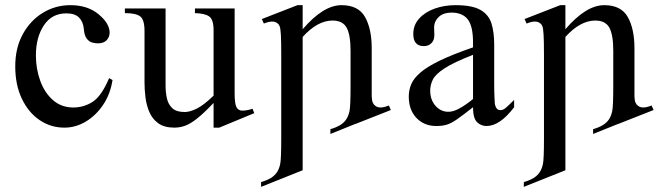

<svg xmlns="http://www.w3.org/2000/svg" viewBox="-20 -480 2592 744"><path d="M402.8 -177.2 416 -169.9Q407.7 -115.7 379.9 -74.2Q352.1 -32.7 312.7 -9Q273.4 14.6 229.5 14.6Q176.8 14.6 133.5 -14.6Q90.3 -43.9 64.7 -97.4Q39.1 -150.9 39.1 -223.1Q39.1 -294.4 68.4 -347.7Q97.7 -400.9 146.2 -430.4Q194.8 -460 252.4 -460Q319.3 -460 361.3 -425.3Q404.8 -389.6 404.8 -353.5Q404.8 -336.4 393.3 -324.2Q381.8 -312 358.9 -312Q349.1 -312 337.2 -315.2Q325.2 -318.4 315.9 -330.6Q306.6 -342.8 304.7 -369.1Q302.2 -395.5 286.4 -411.9Q270.5 -428.2 236.8 -428.2Q180.7 -428.2 149.9 -381.6Q119.1 -335 119.1 -265.6Q119.1 -212.9 136 -166.7Q152.8 -120.6 185.3 -92Q217.8 -63.5 264.2 -63.5Q305.2 -63.5 339.4 -85.7Q373.5 -107.9 402.8 -177.2Z M965.3 -41.5 829.6 14.6H807.6V-81.1Q770 -41.5 744.1 -21Q718.3 -0.5 697.8 7.1Q677.2 14.6 655.8 14.6Q616.7 14.6 593.5 -2.2Q570.3 -19 558.8 -45.7Q547.4 -72.3 543.7 -102.5Q540 -132.8 540 -159.7V-359.9Q540 -403.8 523.2 -416.5Q506.3 -429.2 463.9 -429.2V-447.3H621.6V-147.9Q621.6 -122.6 626.7 -99.1Q631.8 -75.7 647.7 -60.8Q663.6 -45.9 695.8 -45.9Q715.3 -45.9 742.4 -59.1Q769.5 -72.3 807.6 -109.4V-363.8Q807.6 -404.3 790.5 -416.3Q773.4 -428.2 735.4 -429.2V-447.3H889.2V-118.7Q889.2 -78.6 896.2 -64.9Q903.3 -51.3 919.4 -51.3Q926.3 -51.3 937 -53Q947.8 -54.7 958.5 -58.6Z M1357.4 0 1260.3 39.1V20.5Q1282.2 14.2 1297.4 5.1Q1312.5 -3.9 1321.5 -17.3Q1330.6 -30.8 1334.5 -50.3Q1338.4 -69.8 1338.4 -146.5V-283.7Q1338.4 -344.7 1323.2 -372.6Q1308.1 -400.4 1268.6 -400.4Q1210.4 -400.4 1152.8 -336.9V179.7L991.7 244.1V225.6Q1013.7 219.2 1028.8 210.2Q1043.9 201.2 1053 187.7Q1062 174.3 1065.9 154.8Q1069.8 135.3 1069.8 58.6V-267.6Q1069.8 -320.8 1068.4 -345.5Q1066.9 -370.1 1063.7 -378.2Q1060.5 -386.2 1055.2 -389.6Q1038.6 -403.8 1002.4 -388.7L994.6 -406.2L1132.8 -460H1152.8V-366.7Q1232.9 -460 1303.2 -460Q1368.7 -460 1394.5 -414.1Q1420.4 -368.2 1420.4 -293V-106.4Q1420.9 -89.8 1424.8 -81.8Q1428.7 -73.7 1434.1 -70.3Q1450.7 -56.2 1486.8 -71.3L1494.6 -53.7L1358.4 0Z M1972.2 -92.8V-64.5Q1917 8.3 1865.2 8.3Q1843.8 8.3 1828.4 -6.8Q1813 -22 1813 -64.5Q1773.9 -33.7 1751.5 -18.1Q1729 -2.4 1711.9 2.9Q1694.8 8.3 1670.9 8.3Q1623.5 8.3 1593.8 -22.9Q1564 -54.2 1564 -106Q1564 -130.9 1573.5 -153.6Q1583 -176.3 1608.9 -198.7Q1634.8 -221.2 1684.1 -245.1Q1733.4 -269 1813 -296.4V-314.9Q1813 -378.9 1792.5 -405Q1772 -431.2 1729.5 -431.2Q1698.7 -431.2 1681.2 -415.3Q1663.6 -399.4 1662.1 -376.5L1663.1 -347.2Q1664.1 -326.2 1652.6 -313.7Q1641.1 -301.3 1622.6 -301.3Q1581.5 -301.3 1581.5 -348.1Q1581.5 -383.3 1604.5 -408.4Q1627.4 -433.6 1664.8 -446.8Q1702.1 -460 1745.1 -460Q1810.1 -460 1842 -441.4Q1874 -422.9 1884.5 -388.9Q1895 -355 1895 -307.6V-155.3Q1895 -124 1896 -104Q1897 -84 1897.5 -77.1Q1902.3 -53.2 1918.9 -53.2Q1928.2 -53.2 1936.8 -59.6Q1945.3 -65.9 1972.2 -92.8ZM1813 -96.2V-267.6Q1737.8 -238.3 1702.4 -215.1Q1667 -191.9 1657 -171.1Q1647 -150.4 1647 -128.9Q1647 -94.2 1666.7 -71Q1686.5 -47.9 1714.8 -46.9Q1733.9 -45.9 1758.1 -58.6Q1782.2 -71.3 1813 -96.2Z M2375.5 0 2278.3 39.1V20.5Q2300.3 14.2 2315.4 5.1Q2330.6 -3.9 2339.6 -17.3Q2348.6 -30.8 2352.5 -50.3Q2356.4 -69.8 2356.4 -146.5V-283.7Q2356.4 -344.7 2341.3 -372.6Q2326.2 -400.4 2286.6 -400.4Q2228.5 -400.4 2170.9 -336.9V179.7L2009.8 244.1V225.6Q2031.7 219.2 2046.9 210.2Q2062 201.2 2071 187.7Q2080.1 174.3 2084 154.8Q2087.9 135.3 2087.9 58.6V-267.6Q2087.9 -320.8 2086.4 -345.5Q2085 -370.1 2081.8 -378.2Q2078.6 -386.2 2073.2 -389.6Q2056.6 -403.8 2020.5 -388.7L2012.7 -406.2L2150.9 -460H2170.9V-366.7Q2251 -460 2321.3 -460Q2386.7 -460 2412.6 -414.1Q2438.5 -368.2 2438.5 -293V-106.4Q2439 -89.8 2442.9 -81.8Q2446.8 -73.7 2452.1 -70.3Q2468.8 -56.2 2504.9 -71.3L2512.7 -53.7L2376.5 0Z"/></svg>

Font: BabelStone Englisc
Style: Regular
Weight: 400
Designer: Andrew West
Foundry: BabelStone
Version: Version 1.000 June 24, 2023